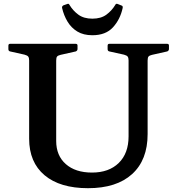

<svg xmlns="http://www.w3.org/2000/svg" viewBox="-20 -976 928 1008"><path d="M755 -272Q755 -136 673.5 -62Q592 12 442 12Q295 12 214 -56Q133 -124 133 -248V-746H275V-236Q275 -159 325.5 -114.5Q376 -70 463 -70Q552 -70 603.5 -120.5Q655 -171 655 -260V-746H755ZM24 -736Q24 -746 33 -746H377Q387 -746 387 -737V-719Q387 -710 378 -706L298 -688Q285 -685 280 -679.5Q275 -674 275 -658V-537H133V-659Q133 -672 128.5 -678.5Q124 -685 109 -689L33 -706Q24 -708 24 -718ZM545 -736Q545 -746 554 -746H857Q867 -746 867 -737V-719Q867 -710 858 -706L778 -688Q765 -685 760 -679.5Q755 -674 755 -658V-537H655V-659Q655 -672 650.5 -678.5Q646 -685 631 -689L554 -706Q545 -708 545 -718ZM465 -791Q418 -791 386 -810.5Q354 -830 334.5 -862.5Q315 -895 306 -934Q304 -943 313 -948L333 -955Q341 -959 345 -950Q363 -920 391.5 -899Q420 -878 465 -878Q510 -878 538.5 -899Q567 -920 585 -950Q589 -959 598 -955L618 -947Q626 -945 624 -934Q611 -874 573 -832.5Q535 -791 465 -791Z"/></svg>

Font: Hahmlet SemiBold
Style: Regular
Weight: 600
Version: Version 1.002